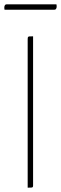

<svg xmlns="http://www.w3.org/2000/svg" viewBox="-60 -868 282 888"><path d="M68 0V-684Q68 -692 69 -695.5Q70 -699 75.5 -699.5Q81 -700 93 -700V-10Q93 -5 91.5 -3Q90 -1 85 -0.5Q80 0 68 0ZM-39 -823Q-40 -827 -40 -830Q-40 -833 -40 -836Q-39 -842 -36.5 -845Q-34 -848 -29 -848H201Q202 -844 202 -841Q202 -838 202 -835Q201 -829 198.5 -826Q196 -823 191 -823Z"/></svg>

Font: Yanone Kaffeesatz ExtraLight ExtraLight
Style: Regular
Weight: 250
Version: Version 2.003